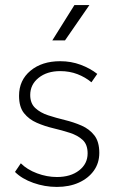

<svg xmlns="http://www.w3.org/2000/svg" viewBox="-20 -726 456 756"><path d="M204 10Q156 10 111 -6Q66 -22 39 -49L62 -83Q87 -58 126 -43.5Q165 -29 204 -29Q258 -29 291.5 -55Q325 -81 325 -122Q325 -157 305.5 -175Q286 -193 255 -203Q224 -213 190 -221Q156 -229 125 -242.5Q94 -256 74.5 -280.5Q55 -305 55 -349Q55 -410 100 -447.5Q145 -485 217 -485Q260 -485 297.5 -471Q335 -457 363 -435L340 -402Q316 -422 285 -434Q254 -446 217 -446Q165 -446 132 -419.5Q99 -393 99 -352Q99 -319 119 -300.5Q139 -282 169.5 -272Q200 -262 235 -253.5Q270 -245 301 -231.5Q332 -218 351.5 -193Q371 -168 371 -124Q371 -84 349.5 -54Q328 -24 290.5 -7Q253 10 204 10ZM186 -567 273 -706H332L236 -567Z"/></svg>

Font: SUSE ExtraLight
Style: Regular
Weight: 250
Designer: Rene Bieder
Foundry: SUSE
Version: Version 1.000